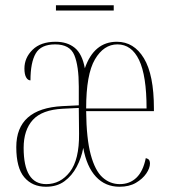

<svg xmlns="http://www.w3.org/2000/svg" viewBox="-20 -701 649 731"><path d="M155 10Q103 10 72.5 -26Q42 -62 42 -141Q42 -288 218 -297L280 -300V-371Q280 -450 263 -491Q246 -532 190 -532Q136 -532 116 -497.5Q96 -463 96 -395Q86 -395 79.5 -406.5Q73 -418 73 -440Q73 -481 104 -511.5Q135 -542 192 -542Q236 -542 264.5 -519Q293 -496 303 -441Q338 -542 425 -542Q490 -542 528 -479Q566 -416 566 -288V-278H308Q309 -173 325.5 -112Q342 -51 370.5 -25.5Q399 0 436 0Q474 0 499.5 -24.5Q525 -49 535 -99Q546 -96 548.5 -90.5Q551 -85 551 -79Q551 -61 537 -40.5Q523 -20 497.5 -5Q472 10 435 10Q381 10 345.5 -28Q310 -66 297 -138Q290 -100 272 -66Q254 -32 225.5 -11Q197 10 155 10ZM538 -288Q538 -413 509.5 -472.5Q481 -532 427 -532Q375 -532 341.5 -475Q308 -418 308 -288ZM156 0Q210 0 246 -46.5Q282 -93 281 -192L280 -290L219 -287Q140 -283 105 -244.5Q70 -206 70 -138Q70 0 156 0ZM193 -661V-681H413V-661Z"/></svg>

Font: Noto Serif Display ExtraCondensed Thin
Style: Regular
Weight: 100
Width: 2
Designer: Monotype Design Team
Foundry: Monotype Imaging Inc.
Version: Version 2.009